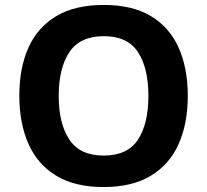

<svg xmlns="http://www.w3.org/2000/svg" viewBox="-20 -745 836 775"><path d="M738 -358Q738 -247 701.5 -164.5Q665 -82 589.5 -36Q514 10 398 10Q282 10 206.5 -36Q131 -82 94.5 -165Q58 -248 58 -359Q58 -470 94.5 -552Q131 -634 206.5 -679.5Q282 -725 399 -725Q515 -725 590 -679.5Q665 -634 701.5 -551.5Q738 -469 738 -358ZM217 -358Q217 -246 260 -181.5Q303 -117 398 -117Q495 -117 537 -181.5Q579 -246 579 -358Q579 -470 537 -534.5Q495 -599 399 -599Q303 -599 260 -534.5Q217 -470 217 -358Z"/></svg>

Font: BC Sans
Style: Bold
Weight: 700
Designer: Monotype Design Team
Province of B.C.
Foundry: Monotype Imaging Inc.
Version: Version 2.000;GOOG;noto-source:20170915:90ef993387c0